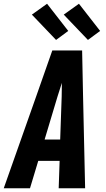

<svg xmlns="http://www.w3.org/2000/svg" viewBox="-43 -1004 563 1024"><path d="M-23 0 150 -490 236 -735H395L400 -490L411 0H270L275 -146H161L117 0ZM278 -260 286 -490Q286 -508 286.5 -526Q287 -544 287 -562Q281 -544 275.5 -526Q270 -508 264 -490L195 -260ZM426 -791 297 -926 378 -984 491 -839ZM256 -791 127 -926 208 -984 321 -839Z"/></svg>

Font: Iosevka SS04 Heavy
Style: Italic
Weight: 900
Italic angle: -9°
Monospace: yes
Designer: Belleve Invis
Foundry: Belleve Invis
Version: Version 19.0.0; ttfautohint (v1.8.4)